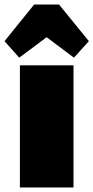

<svg xmlns="http://www.w3.org/2000/svg" viewBox="-37 -829 413 849"><path d="M288 -540V0H51V-540ZM-17 -647 114 -809H224L356 -647L290 -574L95 -720H244L48 -574Z"/></svg>

Font: Pathway Extreme SemiCondensed Black
Style: Regular
Weight: 900
Width: 4
Version: Version 1.001;gftools[0.9.26]